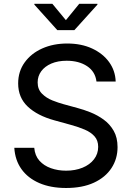

<svg xmlns="http://www.w3.org/2000/svg" viewBox="-20 -963 684 996"><path d="M322.8 12.2Q242.7 12.2 183.6 -13.4Q124.5 -39.1 91.3 -85.7Q58.1 -132.3 54.2 -196.3H157.7Q161.1 -155.8 184.3 -129.6Q207.5 -103.5 243.9 -90.6Q280.3 -77.6 322.8 -77.6Q370.1 -77.6 408 -93Q445.8 -108.4 467.5 -136.5Q489.3 -164.6 489.3 -201.2Q489.3 -234.4 470.5 -255.6Q451.7 -276.9 419.7 -290.5Q387.7 -304.2 348.6 -314.9L261.7 -338.9Q173.3 -363.3 123.8 -410.2Q74.2 -457 74.2 -530.3Q74.2 -592.3 107.9 -639.2Q141.6 -686 199.2 -711.7Q256.8 -737.3 328.6 -737.3Q401.9 -737.3 457.8 -711.4Q513.7 -685.5 545.9 -641.1Q578.1 -596.7 580.1 -540H480.5Q474.1 -591.8 431.6 -619.9Q389.2 -647.9 325.7 -647.9Q280.3 -647.9 246.3 -633.3Q212.4 -618.7 193.8 -593.3Q175.3 -567.9 175.3 -535.6Q175.3 -499.5 197.8 -477.1Q220.2 -454.6 251.7 -442.1Q283.2 -429.7 310.1 -422.4L381.8 -402.8Q413.6 -394.5 449.7 -380.1Q485.8 -365.7 517.8 -342.5Q549.8 -319.3 569.8 -284.4Q589.8 -249.5 589.8 -199.7Q589.8 -139.2 558.3 -91.1Q526.9 -43 467.3 -15.4Q407.7 12.2 322.8 12.2ZM251.5 -943.4 321.8 -858.4 391.1 -943.4H485.4V-939L365.7 -806.6H277.3L158.2 -939V-943.4Z"/></svg>

Font: Inter Cardless
Style: Regular
Weight: 400
Designer: Rasmus Andersson
Foundry: rsms
Version: Version 4.001;git-9221beed3